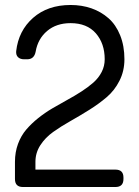

<svg xmlns="http://www.w3.org/2000/svg" viewBox="-20 -750 559 770"><path d="M442.9 0H71.8Q40 0 40 -32.2V-101.1Q40 -139.6 52.2 -172.9Q64.5 -206.1 85.4 -230.5Q106.4 -254.9 133.3 -276.4Q160.2 -297.9 189.9 -315.4Q219.7 -333 249.8 -349.4Q279.8 -365.7 306.6 -383.1Q333.5 -400.4 354.5 -418.9Q375.5 -437.5 387.7 -461.2Q399.9 -484.9 399.9 -512.2Q399.9 -575.7 364.3 -616.5Q328.6 -657.2 263.2 -657.2Q206.1 -657.2 168.9 -625.7Q131.8 -594.2 123 -543Q117.2 -512.2 88.9 -512.2H77.1Q61 -512.2 52.2 -520.8Q43.5 -529.3 44.9 -544.9Q54.2 -627 112.8 -678.5Q171.4 -730 263.2 -730Q308.1 -730 346.7 -716.6Q385.3 -703.1 415 -677Q444.8 -650.9 461.9 -608.4Q479 -565.9 479 -512.2Q479 -465.3 459.2 -426.3Q439.5 -387.2 408 -360.4Q376.5 -333.5 338.6 -309.8Q300.8 -286.1 262.7 -264.6Q224.6 -243.2 193.1 -220.7Q161.6 -198.2 141.8 -167.7Q122.1 -137.2 122.1 -101.1V-69.8H442.9Q475.1 -69.8 475.1 -38.1V-32.2Q475.1 0 442.9 0Z"/></svg>

Font: Arcon Rounded-
Style: Regular
Weight: 400
Designer: M. Zarth
Foundry: martin zarth - visuelle & digitale kommunikation
Version: Version 1.110;PS 001.110;hotconv 1.0.70;makeotf.lib2.5.58329